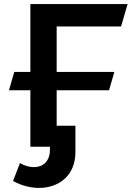

<svg xmlns="http://www.w3.org/2000/svg" viewBox="-20 -720 669 942"><path d="M258 -590H574L606 -700H129V-367H50L24 -277H129V0H225V15C225 72 190 100 147 100C125 100 101 94 78 80L44 168C86 191 130 202 171 202C269 202 350 141 350 27V-103H258V-277H515L541 -367H258Z"/></svg>

Font: Talent
Style: Bold
Weight: 600
Designer: Mike Powis
Version: Version 1.001;hotconv 1.0.109;makeotfexe 2.5.65596